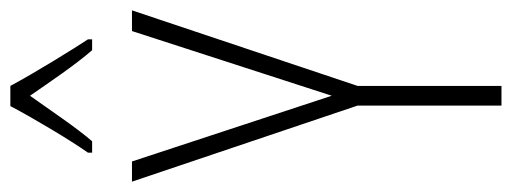

<svg xmlns="http://www.w3.org/2000/svg" viewBox="-329 -660 989 371"><g transform="rotate(-90 165.5 -474.5)"><path d="M185 -949H146C123 -905 80 -833 56 -799V-791H78C105 -822 140 -875 166 -911C193 -872 226 -823 254 -791H275V-799C259 -823 210 -902 185 -949ZM166 -328 39 -714H0L147 -278V0H185V-278L331 -714H291Z"/></g></svg>

Font: Noto Sans Devanagari UI ExtraCondensed ExtraLight
Style: Regular
Weight: 200
Width: 2
Designer: Jelle Bosma - Monotype Design Team
Foundry: Monotype Imaging Inc.
Version: Version 2.004